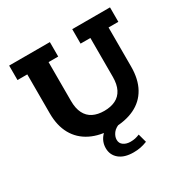

<svg xmlns="http://www.w3.org/2000/svg" viewBox="-172 -735 1046 1070"><g transform="rotate(-30 351.5 -200.0)"><path d="M352 10Q270 10 211 -19.5Q152 -49 121 -104.5Q90 -160 90 -239V-490H27V-583H289V-490H227V-240Q227 -192 243 -160.5Q259 -129 289 -114Q319 -99 361 -99Q403 -99 433.5 -114Q464 -129 480 -160.5Q496 -192 496 -240V-490H433V-583H676V-490H613V-239Q613 -157 582 -101.5Q551 -46 492.5 -18Q434 10 352 10ZM387 183Q328 183 295.5 156Q263 129 263 85Q263 43 292 11Q321 -21 372 -37L409 0Q370 12 354.5 33Q339 54 339 75Q339 98 357 110.5Q375 123 402 123Q419 123 432 120Q445 117 460 111L475 166Q452 175 431.5 179Q411 183 387 183Z"/></g></svg>

Font: Rokkitt
Style: Bold
Weight: 700
Designer: Vernon Adams
Foundry: Vernon Adams
Version: Version 3.103